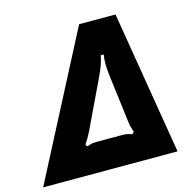

<svg xmlns="http://www.w3.org/2000/svg" viewBox="-166 -876 1002 988"><g transform="rotate(-15 335.0 -381.5)"><path d="M660 0H-56L340 -763H534ZM218 -145Q236 -152 248.5 -153.5Q261 -155 277 -155H401Q417 -155 429 -153.5Q441 -152 458 -145L469 -156Q458 -183 454 -216L422 -472Q418 -504 418 -533Q418 -556 422 -580H406Q399 -536 368 -472L246 -216Q231 -185 211 -156Z"/></g></svg>

Font: Open Sauce Sans Black Italic
Style: Regular
Weight: 900
Italic angle: -10°
Designer: Alfredo Marco Pradil
Foundry: Creative Sauce Fz LLC
Version: Version 1.477